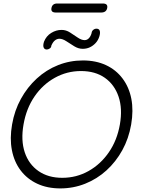

<svg xmlns="http://www.w3.org/2000/svg" viewBox="-20 -1050 806 1080"><path d="M717.8 -349.6Q704.1 -270.5 668 -205.1Q631.8 -139.6 578.6 -91.3Q525.4 -43 459 -16.6Q392.6 9.8 319.3 9.8Q246.1 9.8 189.5 -16.6Q132.8 -43 96.2 -91.3Q59.6 -139.6 46.9 -205.6Q34.2 -271.5 47.9 -349.6Q61.5 -428.7 97.7 -494.1Q133.8 -559.6 187 -608.4Q240.2 -657.2 306.6 -683.6Q373 -710 446.3 -710Q519.5 -710 576.2 -683.6Q632.8 -657.2 669.4 -608.4Q706.1 -559.6 718.8 -494.1Q731.4 -428.7 717.8 -349.6ZM654.3 -349.6Q669.9 -438.5 647 -506.3Q624 -574.2 569.8 -612.3Q515.6 -650.4 435.5 -650.4Q356.4 -650.4 288.1 -612.3Q219.7 -574.2 173.8 -506.8Q127.9 -439.5 112.3 -349.6Q96.7 -260.7 119.1 -193.4Q141.6 -126 196.3 -87.9Q251 -49.8 330.1 -49.8Q410.2 -49.8 478 -87.9Q545.9 -126 592.3 -193.4Q638.7 -260.7 654.3 -349.6ZM243.2 -771.5Q230.5 -771.5 225.6 -782.7Q220.7 -793.9 227.5 -815.4Q240.2 -847.7 268.1 -864.7Q295.9 -881.8 326.2 -881.8Q351.6 -881.8 374 -867.2Q396.5 -852.5 417.5 -838.4Q438.5 -824.2 456.1 -824.2Q469.7 -824.2 480 -835Q490.2 -845.7 495.1 -863.3Q496.1 -875 504.4 -881.8Q512.7 -888.7 522.5 -888.7Q537.1 -888.7 541 -877Q544.9 -865.2 539.1 -845.7Q532.2 -823.2 517.6 -807.6Q502.9 -792 484.9 -783.7Q466.8 -775.4 445.3 -775.4Q420.9 -775.4 397.9 -789.6Q375 -803.7 353.5 -817.9Q332 -832 314.5 -832Q300.8 -832 289.1 -822.8Q277.3 -813.5 268.6 -793Q268.6 -783.2 259.8 -777.3Q251 -771.5 243.2 -771.5ZM293.9 -979.5Q264.6 -979.5 269.5 -1004.9Q274.4 -1031.2 303.7 -1030.3H558.6Q587.9 -1030.3 583 -1004.9Q578.1 -979.5 548.8 -979.5Z"/></svg>

Font: Quicksand
Style: Italic
Weight: 400
Designer: Andrew Paglinawan
Foundry: Andrew Paglinawan
Version: Version 3.006